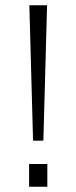

<svg xmlns="http://www.w3.org/2000/svg" viewBox="-20 -706 289 726"><path d="M105 -174 91 -686H158L144 -174ZM90 0V-86H159V0Z"/></svg>

Font: Archivo SemiCondensed ExtraLight
Style: Regular
Weight: 250
Width: 4
Designer: Hector Gatti
Foundry: Omnibus-Type
Version: Version 2.001